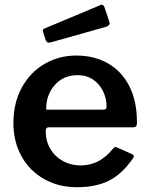

<svg xmlns="http://www.w3.org/2000/svg" viewBox="-20 -772 624 802"><path d="M190 -150.5C177.3 -172.2 171 -196.7 171 -224C171 -234.7 174.7 -240 182 -240H536C542.7 -240.7 547 -242.3 549 -245C551 -247.7 552 -252.3 552 -259V-263C552 -320.3 541.5 -369.8 520.5 -411.5C499.5 -453.2 469.8 -485 431.5 -507C393.2 -529 349 -540 299 -540C250.3 -540 206 -528.3 166 -505C126 -481.7 94.3 -448.7 71 -406C47.7 -363.3 36 -314 36 -258C36 -206 47.3 -159.7 70 -119C92.7 -78.3 124.2 -46.7 164.5 -24C204.8 -1.3 250.3 10 301 10C354.3 10 399.2 0.8 435.5 -17.5C471.8 -35.8 505 -66.7 535 -110C537.7 -114 539 -117 539 -119C539 -123 536.7 -126 532 -128L471 -155C467 -157 464 -158 462 -158C460 -158 457.3 -156.3 454 -153C434 -128.3 412.8 -110.2 390.5 -98.5C368.2 -86.8 343.3 -81 316 -81C289.3 -81 264.8 -87.2 242.5 -99.5C220.2 -111.8 202.7 -128.8 190 -150.5ZM408 -314H173C172.3 -354.7 184.2 -388.8 208.5 -416.5C232.8 -444.2 264.7 -458 304 -458C329.3 -458 351.2 -451.7 369.5 -439C387.8 -426.3 401.7 -410 411 -390C420.3 -370 425 -349.3 425 -328C425 -322 423.8 -318.2 421.5 -316.5C419.2 -314.8 414.7 -314 408 -314ZM436 -683 416 -743C413.3 -749 409.7 -752 405 -752C403 -752 401.3 -751.7 400 -751L166 -653C161.3 -651 159 -647.7 159 -643C159 -641.7 159.7 -639 161 -635L171 -604C173.7 -597.3 178 -594 184 -594C187.3 -594 190 -594.3 192 -595L423 -660C433 -663.3 438 -668.3 438 -675Z"/></svg>

Font: Libre Franklin SemiBold
Style: Regular
Weight: 600
Designer: Pablo Impallari, Rodrigo Fuenzalida
Foundry: Impallari Type
Version: Version 1.002; ttfautohint (v1.5)